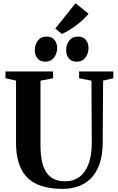

<svg xmlns="http://www.w3.org/2000/svg" viewBox="-20 -1200 754 1228"><path d="M380.5 8Q281.5 8 215.2 -22.5Q149 -53 115.8 -119Q82.5 -185 82.5 -290V-684.5L15 -699.5V-743H319.5V-699.5L239 -684V-269Q239 -207.5 249.2 -164Q259.5 -120.5 279.8 -93Q300 -65.5 329.2 -53Q358.5 -40.5 396.5 -40.5Q451 -40.5 489 -69.2Q527 -98 547 -153Q567 -208 567 -287L565 -684L486 -699.5V-743H705V-699.5L639.5 -684.5L637 -292Q637 -211 617.5 -153.8Q598 -96.5 563 -60.8Q528 -25 481.2 -8.5Q434.5 8 380.5 8ZM269.5 -805.5Q236.5 -805.5 219.5 -826.8Q202.5 -848 202.5 -878.5Q202.5 -914 222 -940Q241.5 -966 277.5 -966H278.5Q311.5 -966 328.5 -944.8Q345.5 -923.5 345.5 -893Q345.5 -858.5 326 -832Q306.5 -805.5 270.5 -805.5ZM470 -805.5Q437 -805.5 420 -826.8Q403 -848 403 -878.5Q403 -914 422.5 -940Q442 -966 478 -966H479Q512 -966 529 -944.8Q546 -923.5 546 -893Q546 -858.5 526.5 -832Q507 -805.5 471 -805.5ZM376 -983 333.5 -1017 463 -1179.5 546.5 -1112Q532 -1094 512 -1075.2Q492 -1056.5 469 -1039.2Q446 -1022 422.5 -1007.5Q399 -993 377 -983Z"/></svg>

Font: Merriweather 72pt
Style: Bold
Weight: 700
Version: Version 2.100